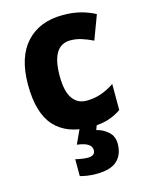

<svg xmlns="http://www.w3.org/2000/svg" viewBox="-120 -633 724 946"><g transform="rotate(-15 242.5 -159.5)"><path d="M284 10Q165 10 102.5 -58Q40 -126 40 -272Q40 -412 107.5 -485.5Q175 -559 294 -559Q345 -559 385 -548.5Q425 -538 458 -520L412 -397Q381 -412 353.5 -420.5Q326 -429 298 -429Q202 -429 202 -273Q202 -195 227.5 -158Q253 -121 299 -121Q339 -121 373.5 -133Q408 -145 442 -168V-35Q409 -12 371.5 -1Q334 10 284 10ZM392 123Q392 178 359 209Q326 240 253 240Q228 240 207.5 237Q187 234 170 229V143Q186 147 203 149.5Q220 152 234 152Q250 152 260 145Q270 138 270 123Q270 105 253 93Q236 81 196 76L231 0H319L307 31Q341 39 366.5 62Q392 85 392 123Z"/></g></svg>

Font: Noto Sans Malayalam SemiCondensed ExtraBold
Style: Regular
Weight: 800
Width: 4
Designer: Jelle Bosma - Monotype Design Team
Foundry: Monotype Imaging Inc.
Version: Version 2.104; ttfautohint (v1.8.4.7-5d5b)